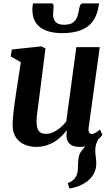

<svg xmlns="http://www.w3.org/2000/svg" viewBox="-20 -830 640 1098"><path d="M377 247.5 367.5 217Q389.5 208.5 401.5 196.8Q413.5 185 419.5 168Q425.5 152.5 425.5 132.5Q425.5 112.5 427.5 90.5Q428.5 55 446 33.2Q463.5 11.5 477.5 -6.5L553.5 -49Q538 -30 531.2 -9.8Q524.5 10.5 525 34Q525 48 527.8 67.5Q530.5 87 530.5 105Q530.5 136 517.2 161.8Q504 187.5 478.5 207.5Q457.5 223 432.2 233.2Q407 243.5 377 247.5ZM186 10Q154 10 123.5 -2Q93 -14 72.8 -41.5Q52.5 -69 52 -116Q52 -133.5 53.8 -154.5Q55.5 -175.5 58.2 -198.8Q61 -222 64.5 -245.8Q68 -269.5 71 -291.5L99 -474L41 -507.5L48 -547L217 -565L240 -553L206.5 -289Q204 -267.5 201 -245.8Q198 -224 195.2 -204Q192.5 -184 190.8 -166.8Q189 -149.5 189 -136.5Q189 -109.5 195 -93.8Q201 -78 213 -71.2Q225 -64.5 243 -64.5Q265 -64.5 286.5 -74.8Q308 -85 326.5 -101.2Q345 -117.5 359 -135.5L416.5 -560.5H550.5L487 -100.5Q484.5 -81.5 489.8 -72.8Q495 -64 505 -64Q514 -64 524 -69.5Q534 -75 552 -89.5L565 -59Q560 -50.5 542.8 -34Q525.5 -17.5 498.5 -3.8Q471.5 10 436.5 10Q399.5 10 381.2 -5.2Q363 -20.5 360.5 -46.5Q360 -49 360 -53.2Q360 -57.5 360.2 -62.5Q360.5 -67.5 361.2 -72.8Q362 -78 362.5 -82.5L360.5 -83.5Q347.5 -66.5 330.5 -49.8Q313.5 -33 292 -19.5Q270.5 -6 244.2 2Q218 10 186 10ZM274 -810.5Q282.5 -810.5 284.8 -804.5Q287 -798.5 286.5 -789Q286.5 -779 285 -767.5Q283.5 -756 283.5 -746Q283.5 -720.5 298 -704.5Q312.5 -688.5 346 -688.5Q381.5 -688.5 398.5 -701.8Q415.5 -715 422.2 -735Q429 -755 432 -776Q434 -789 438.5 -799.8Q443 -810.5 453.5 -810.5H545.5Q545.5 -807 545.5 -803.2Q545.5 -799.5 544 -795Q530.5 -713 478.8 -676.8Q427 -640.5 335.5 -640.5Q283.5 -640.5 245.2 -654.5Q207 -668.5 186 -698.2Q165 -728 165 -775Q165 -783.5 166 -792.5Q167 -801.5 169 -810.5Z"/></svg>

Font: Merriweather 24pt
Style: Bold Italic
Weight: 700
Italic angle: -7.8°
Designer: Eben Sorkin
Foundry: Eben Sorkin
Version: Version 2.101